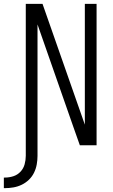

<svg xmlns="http://www.w3.org/2000/svg" viewBox="-68 -755 588 998"><path d="M-48 223V168H-43Q-20 168 1.5 161Q23 154 38.5 137.5Q54 121 60 99Q66 77 66 55V-735H153L373 -107V-735H434V0H347L312 -99L127 -628V55Q127 77 123 99.5Q119 122 109 142.5Q99 163 82.5 179Q66 195 45.5 205Q25 215 2.5 219Q-20 223 -43 223Z"/></svg>

Font: Iosevka Custom Light
Style: Regular
Weight: 300
Monospace: yes
Designer: Belleve Invis
Foundry: Belleve Invis
Version: Version 27.3.5